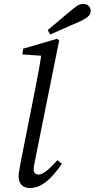

<svg xmlns="http://www.w3.org/2000/svg" viewBox="-20 -937 478 970"><path d="M130 13C200 13 250 -50 293 -109L270 -128C230 -82 196 -55 175 -55C162 -55 150 -63 150 -79C150 -89 153 -110 159 -137L279 -733L268 -741L97 -691L93 -662L210 -654L192 -685C183 -616 170 -547 156 -478L83 -110C77 -76 74 -58 74 -45C74 -6 99 13 130 13ZM221 -785 234 -763C284 -785 334 -807 384 -829C432 -851 438 -866 438 -883C438 -904 421 -917 402 -917C377 -917 367 -907 334 -880C296 -848 259 -817 221 -785Z"/></svg>

Font: Source Serif Variable
Style: Italic
Weight: 389
Italic angle: -12°
Designer: Frank Grießhammer
Foundry: Adobe Systems Incorporated
Version: Version 3.001;hotconv 1.0.111;makeotfexe 2.5.65597